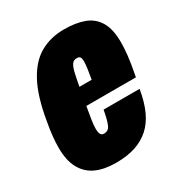

<svg xmlns="http://www.w3.org/2000/svg" viewBox="-136 -638 704 748"><g transform="rotate(-30 215.5 -264.0)"><path d="M174 12Q121 12 84.5 -4.5Q48 -21 28 -57Q8 -93 8 -151Q8 -175 11 -203.5Q14 -232 20 -264Q37 -366 69.5 -426.5Q102 -487 149 -513.5Q196 -540 256 -540Q309 -540 346.5 -526Q384 -512 404 -478Q424 -444 424 -386Q424 -361 420.5 -327.5Q417 -294 406 -238H183Q177 -204 173.5 -181Q170 -158 170 -142Q170 -132 172 -124.5Q174 -117 178 -113.5Q182 -110 189 -110Q199 -110 206 -114.5Q213 -119 217.5 -129Q222 -139 226 -154.5Q230 -170 234 -192H396Q387 -138 369.5 -99.5Q352 -61 324.5 -36.5Q297 -12 260 0Q223 12 174 12ZM197 -316H252Q257 -344 259.5 -362.5Q262 -381 262 -393Q262 -403 260 -408.5Q258 -414 254 -416Q250 -418 243 -418Q230 -418 222.5 -408.5Q215 -399 209.5 -377Q204 -355 197 -316Z"/></g></svg>

Font: Archivo ExtraCondensed Black
Style: Italic
Weight: 900
Width: 2
Italic angle: -10°
Designer: Hector Gatti
Foundry: Omnibus-Type
Version: Version 2.001